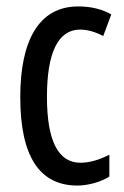

<svg xmlns="http://www.w3.org/2000/svg" viewBox="-20 -567 387 597"><path d="M221 10C251 10 292 0 320 -18V-86C289 -70 259 -61 230 -61C161 -61 126 -129 126 -266C126 -404 161 -475 229 -475C252 -475 276 -468 301 -455L326 -522C298 -538 265 -547 223 -547C101 -547 43 -441 43 -265C43 -82 102 10 221 10Z"/></svg>

Font: Noto Sans Arabic UI XCn
Style: Regular
Weight: 400
Width: 2
Designer: Monotype Design Team, Nadine Chahine and Nizar Qandah
Foundry: Monotype Imaging Inc.
Version: Version 2.010